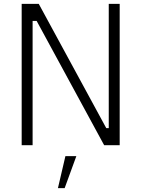

<svg xmlns="http://www.w3.org/2000/svg" viewBox="-20 -757 737 1001"><path d="M93 0V-737H182L534 -89H547V-737H604V0H523L171 -648H150V0ZM282 224 321 57H378L317 224Z"/></svg>

Font: Tomorrow Light
Style: Regular
Weight: 300
Designer: Tony de Marco, Monica Rizzolli
Foundry: Just in Type
Version: Version 2.002